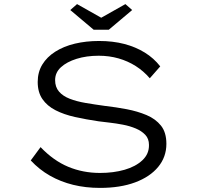

<svg xmlns="http://www.w3.org/2000/svg" viewBox="-20 -907 959 937"><path d="M468 10Q398 10 337 -5Q276 -20 224 -49.5Q172 -79 130 -124L178 -189Q241 -123 313 -93Q385 -63 468 -63Q534 -63 588 -78.5Q642 -94 675 -125Q708 -156 707 -200Q707 -230 689 -249Q671 -268 642.5 -280Q614 -292 580 -298.5Q546 -305 515 -308.5Q484 -312 461 -315Q400 -324 346 -336Q292 -348 251 -369Q210 -390 187 -423.5Q164 -457 164 -507Q164 -555 186.5 -592Q209 -629 250 -655Q291 -681 345.5 -694Q400 -707 463 -707Q531 -707 586.5 -692.5Q642 -678 686.5 -650.5Q731 -623 762 -583L711 -525Q681 -560 642.5 -584.5Q604 -609 558.5 -622Q513 -635 462 -635Q402 -635 354 -620Q306 -605 277.5 -579Q249 -553 249 -516Q249 -482 268 -460Q287 -438 320.5 -425Q354 -412 398 -404.5Q442 -397 493 -390Q546 -384 598.5 -374Q651 -364 695 -345.5Q739 -327 765.5 -294Q792 -261 792 -205Q792 -141 752 -92.5Q712 -44 639.5 -17Q567 10 468 10ZM437 -762 323 -858 356 -887 489 -812H459L592 -887L625 -858L511 -762Z"/></svg>

Font: Lexend Zetta Light
Style: Regular
Weight: 300
Designer: Bonnie Shaver-Troup, Thomas Jockin
Foundry: Lexend
Version: Version 1.007